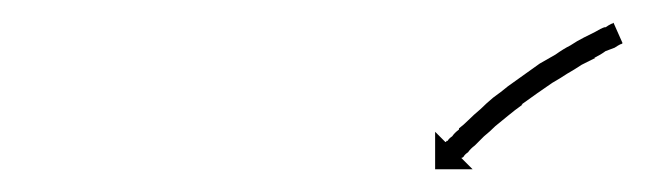

<svg xmlns="http://www.w3.org/2000/svg" viewBox="-20 -577 590 169"><path d="M526 -538Q524 -537 521 -535Q521 -535 521 -535Q521 -535 521 -535Q521 -535 521 -535Q521 -535 521 -535Q518 -534 513 -532Q513 -532 513 -532Q513 -532 513 -532Q513 -532 513 -532Q513 -532 513 -532Q509 -529 503 -526Q503 -526 503.5 -526Q504 -526 504 -526Q504 -526 504 -526Q504 -526 504 -526Q498 -523 492 -520Q492 -520 492 -520Q492 -520 492 -520Q492 -520 492 -520Q492 -520 492 -520Q486 -516 479 -512Q479 -512 479 -512Q479 -512 479 -512Q479 -512 479 -512Q479 -512 479 -512Q473 -508 466 -504Q466 -504 466 -504Q466 -504 466 -504Q466 -504 466 -504Q466 -504 466 -504Q459 -499 453 -495Q453 -495 453 -495Q453 -495 453 -495Q453 -495 453 -495Q453 -495 453 -495Q446 -490 439 -485Q439 -485 439 -485Q439 -485 439 -485Q439 -485 439.5 -485Q440 -485 440 -485Q433 -480 427 -475Q427 -475 427 -475Q427 -475 427 -475Q427 -475 427 -475Q427 -475 427 -475Q421 -470 416 -466Q416 -466 416 -466Q416 -466 416 -466Q416 -466 416 -466Q416 -466 416 -466Q411 -461 406 -457Q406 -457 406 -457Q406 -457 406 -457Q406 -457 406 -457Q406 -457 406 -457Q402 -453 398 -449Q398 -449 398 -449Q398 -449 398 -449Q398 -449 398 -449Q398 -449 398 -449Q394 -446 392 -443Q389 -441 388 -439Q387 -438 386 -438L396 -428H363V-461L372 -452Q373 -452 373 -453H374Q375 -455 378 -457Q380 -460 384 -463Q384 -463 384 -463Q384 -463 384 -463Q384 -464 384 -464Q384 -464 384 -464Q388 -467 392 -471Q392 -471 392 -471Q392 -471 392 -471Q392 -471 392 -471Q392 -471 392 -471Q397 -476 403 -481Q403 -481 403 -481Q403 -481 403 -481Q403 -481 403 -481Q403 -481 403 -481Q408 -486 414 -491Q414 -491 414 -491Q414 -491 414 -491Q414 -491 414 -491Q414 -491 414 -491Q421 -496 427 -501Q427 -501 427 -501Q427 -501 427 -501Q427 -501 427 -501Q427 -501 427 -501Q434 -506 441 -511Q441 -511 441 -511Q441 -511 441 -511Q441 -511 441 -511Q441 -511 441 -511Q448 -516 455 -521Q455 -521 455 -521Q455 -521 455 -521Q455 -521 455 -521Q455 -521 455 -521Q462 -525 469 -529Q469 -529 469 -529Q469 -529 469 -529Q469 -529 469 -529Q469 -529 469 -529Q476 -534 482 -537Q482 -537 482 -537Q482 -537 482 -537Q482 -537 482 -537Q482 -537 482 -537Q488 -541 494 -544Q494 -544 494 -544Q494 -544 494 -544Q494 -544 494 -544Q494 -544 494 -544Q500 -547 504 -549Q504 -549 504 -549Q504 -549 504 -549Q504 -549 504 -549Q504 -549 504 -549Q509 -552 512 -553Q512 -553 512 -553Q512 -553 513 -553Q513 -553 513 -553Q513 -553 513 -553Q516 -555 518 -556Q519 -556 520 -557L528 -539Q527 -538 526 -538Z"/></svg>

Font: FRB American Cursive Just Arrows Thin
Style: Italic
Weight: 100
Italic angle: -25°
Version: Version 2.0;Modular Font Editor K font №1